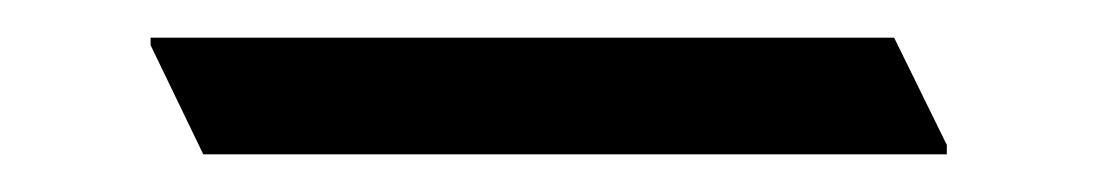

<svg xmlns="http://www.w3.org/2000/svg" viewBox="-20 -427 592 102"><path d="M483 -345H88L60 -403V-407H455L483 -350Z"/></svg>

Font: Halant
Style: Regular
Weight: 400
Designer: Hitesh Malaviya (Devanagari), Satya Rajpurohit (Latin)
Foundry: Indian Type Foundry
Version: Version 1.100;PS 1.0;hotconv 1.0.78;makeotf.lib2.5.61930; tt